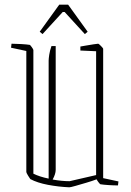

<svg xmlns="http://www.w3.org/2000/svg" viewBox="-20 -787 558 817"><path d="M92 -570 27 -584 29 -601Q46 -601 70.5 -599.5Q95 -598 107 -596Q109 -595 115.5 -586Q122 -577 122 -574V-48Q148 -35 187 -27V-529Q187 -537 189.5 -554Q192 -571 199 -591H217V-64Q217 -47 204 -23Q243 -16 276 -16L389 -42V-569L322 -572V-589Q328 -590 345 -593Q362 -596 378.5 -598.5Q395 -601 398 -601Q400 -601 409.5 -591.5Q419 -582 419 -579V-29L484 -15L482 2Q463 2 441 0.5Q419 -1 407 -3Q405 -4 399.5 -11Q394 -18 391 -24Q373 -17 347.5 -9.5Q322 -2 301 4Q280 10 275 10Q229 8 184 -0.5Q139 -9 109 -25Q107 -27 99.5 -39.5Q92 -52 92 -55ZM161 -642 149 -652 232 -767H270L353 -652L341 -642L255 -736H247Z"/></svg>

Font: Grenze Gotisch Thin
Style: Regular
Weight: 100
Designer: Renata Polastri
Foundry: Omnibus-Type
Version: Version 1.001